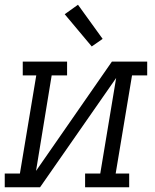

<svg xmlns="http://www.w3.org/2000/svg" viewBox="-33 -790 653 810"><path d="M-13 0V-58H51L120 -472H63V-530H250V-472H185L119 -69L439 -530H588V-472H524L455 -58H512V0H326V-58H390L457 -461L136 0ZM354 -594 240 -730 296 -770 400 -626Z"/></svg>

Font: Iosevka Curly Slab LtExObl
Style: Regular
Weight: 300
Width: 7
Italic angle: -9°
Monospace: yes
Designer: Belleve Invis
Foundry: Belleve Invis
Version: Version 11.1.0; ttfautohint (v1.8.3)